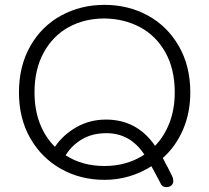

<svg xmlns="http://www.w3.org/2000/svg" viewBox="-20 -730 860 790"><path d="M664 40Q648 40 642 27Q615 -25 603 -46Q514 10 410 10Q312 10 232 -34.5Q152 -79 105 -160.5Q58 -242 58 -350Q58 -458 104.5 -540Q151 -622 231.5 -666Q312 -710 410 -710Q508 -710 588.5 -666Q669 -622 716 -540Q763 -458 763 -350Q763 -266 733 -196.5Q703 -127 650 -80Q662 -55 670 -42L688 -6Q693 4 693 15Q693 29 681 36Q674 40 664 40ZM416 -238Q544 -238 618 -130Q656 -169 677.5 -225Q699 -281 699 -350Q699 -446 660.5 -514.5Q622 -583 556.5 -618Q491 -653 410 -654Q328 -654 263 -618.5Q198 -583 160 -514Q122 -445 122 -350Q122 -279 144 -222Q166 -165 206 -126Q240 -176 295 -207Q350 -238 416 -238ZM574 -94Q516 -182 418 -182Q360 -182 317.5 -157Q275 -132 250 -91Q318 -47 410 -47Q503 -47 574 -94Z"/></svg>

Font: Kodchasan Light
Style: Regular
Weight: 300
Version: Version 1.000; ttfautohint (v1.6)